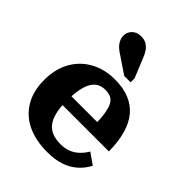

<svg xmlns="http://www.w3.org/2000/svg" viewBox="-235 -952 1088 1088"><g transform="rotate(45 308.5 -408.5)"><path d="M211 -267Q211 -214 220.5 -177Q230 -140 248.5 -117Q267 -94 295 -83.5Q323 -73 360 -73Q398 -73 425.5 -85Q453 -97 473.5 -117.5Q494 -138 509 -163L576 -116Q555 -76 522 -47Q489 -18 444 -3Q399 12 338 12Q246 12 178.5 -20Q111 -52 74 -114.5Q37 -177 37 -266Q37 -352 72.5 -416Q108 -480 172 -515.5Q236 -551 319 -551Q386 -551 435 -531Q484 -511 516.5 -472Q549 -433 565.5 -374.5Q582 -316 583 -238H169V-309H441L420 -281Q419 -338 413 -375Q407 -412 396 -433Q385 -454 366.5 -462.5Q348 -471 322 -471Q296 -471 275.5 -460.5Q255 -450 240.5 -426.5Q226 -403 218.5 -363.5Q211 -324 211 -267ZM347 -746 393 -634V-602H342L244 -668Q224 -680 208.5 -694.5Q193 -709 185 -726Q177 -743 177 -761Q177 -789 197.5 -809Q218 -829 251 -829Q276 -829 294 -819Q312 -809 325 -790Q338 -771 347 -746Z"/></g></svg>

Font: Roboto Serif
Style: Bold
Weight: 700
Designer: Greg Gazdowicz
Foundry: Commercial Type
Version: Version 1.008